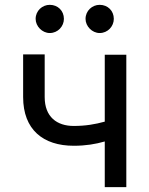

<svg xmlns="http://www.w3.org/2000/svg" viewBox="-20 -771 615 791"><path d="M500.4 -545.5H411.6V-269.9C372.2 -258.9 332 -252.1 283.7 -252.1C214.8 -252.1 164.1 -289.1 164.1 -371.1V-546.9H75.3V-371.1C75.3 -236.9 157.7 -170.5 283.7 -170.5C333.5 -170.5 373.2 -177.2 411.6 -188.2V0H500.4ZM126.8 -693.2C126.8 -662.6 154.1 -634.9 185 -634.9C218.4 -634.9 243.3 -662.6 243.3 -693.2C243.3 -726.6 218.4 -751.1 185 -751.1C154.1 -751.1 126.8 -726.6 126.8 -693.2ZM332.4 -693.2C332.4 -662.6 359.7 -634.9 390.6 -634.9C424 -634.9 448.9 -662.6 448.9 -693.2C448.9 -726.6 424 -751.1 390.6 -751.1C359.7 -751.1 332.4 -726.6 332.4 -693.2Z"/></svg>

Font: Margiela Sans Text
Style: Regular
Weight: 400
Designer: Stefan Endress, Andreas Faust
Version: Version 1.100;FEAKit 1.0